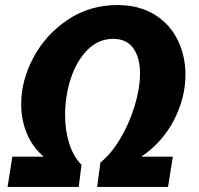

<svg xmlns="http://www.w3.org/2000/svg" viewBox="-20 -741 789 761"><path d="M540 -120H665L646 0H365L378 -97Q419 -129 455.5 -189.5Q492 -250 513.5 -320.5Q535 -391 535 -450Q535 -512 508.5 -549.5Q482 -587 428 -587Q370 -587 326.5 -543Q283 -499 260.5 -429.5Q238 -360 238 -285Q238 -224 254.5 -172Q271 -120 303 -88L292 0H10L29 -120H153Q108 -159 86 -213Q64 -267 64 -328Q64 -423 113 -514Q162 -605 249 -663Q336 -721 445 -721Q531 -721 592 -683.5Q653 -646 684 -583Q715 -520 715 -445Q715 -353 669.5 -265Q624 -177 540 -120Z"/></svg>

Font: Bitter Pro ExtraBold
Style: Italic
Weight: 800
Italic angle: -9°
Designer: Sol Matas, and Bitter project Authors
Foundry: Sol Matas
Version: Version 1.010